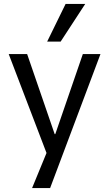

<svg xmlns="http://www.w3.org/2000/svg" viewBox="-20 -769 552 969"><path d="M142 180 230 -34V43L24 -496H117L256 -92H259L398 -496H487L233 180ZM218 -559 311 -749H410L286 -559Z"/></svg>

Font: Nunito Sans 7pt SemiCondensed
Style: Regular
Weight: 400
Width: 4
Designer: Vernon Adams
Foundry: Vernon Adams
Version: Version 3.101;gftools[0.9.27]